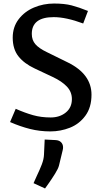

<svg xmlns="http://www.w3.org/2000/svg" viewBox="-20 -732 587 1087"><path d="M267 -67Q318 -67 352.5 -95Q387 -123 387 -171Q387 -212 358.5 -242Q330 -272 279 -296L177 -344Q117 -372 84.5 -413Q52 -454 52 -519Q52 -579 85.5 -623Q119 -667 172.5 -689.5Q226 -712 286 -712Q345 -712 385.5 -701.5Q426 -691 478 -670L451 -599Q354 -635 284 -635Q160 -635 160 -540Q160 -505 180.5 -481.5Q201 -458 245 -437L365 -378Q498 -312 498 -196Q498 -124 463.5 -77Q429 -30 376 -9Q323 12 265 12Q205 12 149.5 -2Q94 -16 37 -41L69 -116Q121 -93 167 -80Q213 -67 267 -67ZM337 102Q337 111 335 118L314 205Q310 222 292 251Q274 280 257 304Q240 328 235 335L170 305L186 269Q206 227 217 198Q228 169 229 144L233 58L294 61Q315 62 326 73.5Q337 85 337 102Z"/></svg>

Font: Voces
Style: Regular
Weight: 400
Designer: Ana Paula Megda, Pablo Ugerman
Foundry: Ana Paula Megda, Pablo Ugerman
Version: Version 1.100